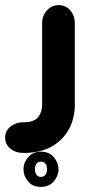

<svg xmlns="http://www.w3.org/2000/svg" viewBox="-117 -424 359 752"><path d="M-17 175H-26Q-56 175 -76.5 158Q-97 141 -97 115Q-97 90 -77.5 73Q-58 56 -30 55H-25Q-2 55 12.5 49Q27 43 34 33Q41 23 44.5 11.5Q48 0 48 -12V-332Q48 -363 67 -383.5Q86 -404 113 -404Q140 -404 158 -383.5Q176 -363 176 -332V-12Q176 37 154.5 79Q133 121 90.5 147Q48 173 -17 175ZM43 308Q11 308 -7 286.5Q-25 265 -25 239Q-25 213 -6.5 191.5Q12 170 43 170Q75 170 93.5 191.5Q112 213 112 239Q112 265 93.5 286.5Q75 308 43 308ZM43 269Q54 269 60.5 261Q67 253 67 239Q67 224 60.5 216.5Q54 209 43 209Q33 209 26.5 216.5Q20 224 20 239Q20 253 26.5 261Q33 269 43 269Z"/></svg>

Font: Beiruti ExtraBold
Style: Regular
Weight: 800
Designer: Arlette Boutros
Foundry: Boutros
Version: Version 1.41